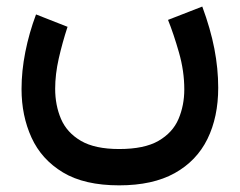

<svg xmlns="http://www.w3.org/2000/svg" viewBox="-20 -347 728 583"><path d="M341.8 105.5Q418.5 105.5 461.4 80.6Q504.4 55.7 522 14.4Q539.6 -26.9 539.6 -75.7Q539.6 -131.3 523.4 -187.7Q507.3 -244.1 490.2 -286.6L594.2 -327.1Q619.1 -259.8 630.9 -199.2Q642.6 -138.7 642.6 -80.6Q642.6 8.3 609.9 75Q577.1 141.6 510.5 178.7Q443.8 215.8 341.8 215.8Q236.3 215.8 171.1 176.5Q106 137.2 75.7 70.8Q45.4 4.4 45.4 -76.7Q45.4 -131.3 56.9 -189.2Q68.4 -247.1 89.4 -303.2L185.1 -265.6Q169.4 -217.8 158.4 -169.4Q147.5 -121.1 147.5 -77.6Q147.5 -27.3 165.3 14.2Q183.1 55.7 225.6 80.6Q268.1 105.5 341.8 105.5Z"/></svg>

Font: Vazirmatn UI NL Medium
Style: Regular
Weight: 500
Designer: Saber Rastikerdar
Foundry: Saber Rastikerdar
Version: Version 33.003